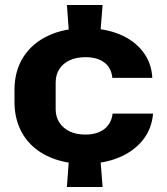

<svg xmlns="http://www.w3.org/2000/svg" viewBox="-20 -749 667 769"><path d="M258 -593 248 -729H391L380 -593ZM248 0 258 -139H380L391 0ZM318 -93Q255 -93 203 -110.5Q151 -128 114 -160.5Q77 -193 57.5 -239Q38 -285 38 -342V-388Q38 -465 73.5 -520.5Q109 -576 173 -606Q237 -636 322 -636Q400 -636 459 -611.5Q518 -587 552.5 -542Q587 -497 590 -437H430Q426 -478 397.5 -499Q369 -520 322 -520Q286 -520 259 -507.5Q232 -495 217.5 -472Q203 -449 203 -419V-311Q203 -281 218 -258Q233 -235 259.5 -222.5Q286 -210 322 -210Q353 -210 376 -219.5Q399 -229 413.5 -248Q428 -267 431 -294H593Q588 -233 552 -188Q516 -143 456 -118Q396 -93 318 -93Z"/></svg>

Font: Hubot Sans Condensed ExtraLight
Style: Bold
Weight: 700
Version: Version 2.000